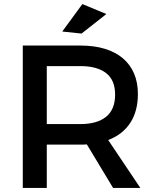

<svg xmlns="http://www.w3.org/2000/svg" viewBox="-20 -924 763 944"><path d="M376 -700Q443 -700 495.5 -684Q548 -668 584 -637.5Q620 -607 639 -562.8Q658 -518.5 658 -462Q658 -377.5 620.5 -320Q583 -262.5 512 -235.5L670 0H536L407 -214Q399.5 -213.5 391.8 -213.2Q384 -213 376 -213H210V0H92V-700ZM376 -314Q457 -314 501.5 -349.8Q546 -385.5 546 -459Q546 -530.5 501.5 -564.8Q457 -599 376 -599H210V-314ZM385 -904 503 -855 381 -759 286 -769Z"/></svg>

Font: Argentum Sans
Style: Regular
Weight: 400
Designer: Julieta Ulanovsky, Owen Earl, Chris M. Simpson, Rasmus Andersson, Cristiano Sobral
Foundry: The Argentum Sans Project Authors
Version: Version 3.135; ttfautohint (v1.8.4.7-5d5b-dirty)